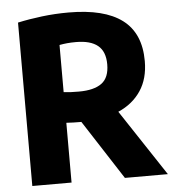

<svg xmlns="http://www.w3.org/2000/svg" viewBox="-53 -799 767 848"><g transform="rotate(-5 330.5 -375.0)"><path d="M56 0V-724.5Q106 -735.5 163.8 -742.5Q221.5 -749.5 282 -749.5Q440 -749.5 519.5 -689.8Q599 -630 599 -506.5Q599 -428.5 563.2 -375Q527.5 -321.5 463 -293.5L657 0H466.5L296.5 -263H296Q276 -263 261 -263.5Q246 -264 230 -265V0ZM297.5 -397.5Q364.5 -397.5 398.5 -422.5Q432.5 -447.5 432.5 -506.5Q432.5 -563.5 400 -590Q367.5 -616.5 303.5 -616.5Q281.5 -616.5 263.8 -614.8Q246 -613 230 -610V-401Q247 -399 262.5 -398.2Q278 -397.5 297.5 -397.5Z"/></g></svg>

Font: Encode Sans Semi Condensed ExtraBold
Style: Regular
Weight: 800
Width: 4
Designer: Multiple Designers
Foundry: Impallari Type
Version: Version 3.000; ttfautohint (v1.8.3) -l 8 -r 50 -G 200 -x 14 